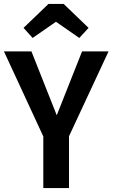

<svg xmlns="http://www.w3.org/2000/svg" viewBox="-23 -951 569 971"><path d="M142 -759 96 -810 222 -931H299L425 -810L378 -759L260 -841ZM526 -691 326 -262V0H196V-261L-3 -691H136L264 -368L392 -691Z"/></svg>

Font: Fira Sans Condensed Medium
Style: Regular
Weight: 500
Width: 3
Designer: Carrois Corporate & Edenspiekermann AG
Foundry: Carrois Corporate GbR & Edenspiekermann AG
Version: Version 4.203;PS 004.203;hotconv 1.0.88;makeotf.lib2.5.64775